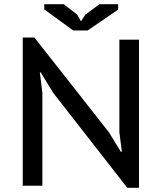

<svg xmlns="http://www.w3.org/2000/svg" viewBox="-20 -890 775 920"><path d="M235 -445 175 -543H171L183 -445V0H89V-710H145L502 -256L559 -163H564L552 -256V-700H646V10H590ZM400 -744H331L192 -845V-870H285L349 -821L368 -788L389 -820L457 -870H546V-844Z"/></svg>

Font: PT Sans Caption
Style: Regular
Weight: 400
Designer: A.Korolkova, O.Umpeleva, V.Yefimov
Foundry: ParaType Ltd
Version: Version 2.004W OFL